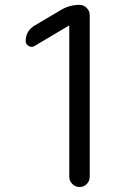

<svg xmlns="http://www.w3.org/2000/svg" viewBox="-20 -750 540 770"><path d="M118.2 -565.4Q107.4 -558.6 95.2 -565.4Q83 -572.3 83 -585Q83 -625 117.2 -646.5L222.7 -709Q257.8 -730.5 298.8 -730.5Q315.4 -730.5 327.6 -718.3Q339.8 -706.1 339.8 -689.5V-41Q339.8 -24.4 328.1 -12.2Q316.4 0 299.3 0Q282.2 0 270 -12.2Q257.8 -24.4 257.8 -41V-643.6Q257.8 -645.5 256.8 -646.5H254.9Z"/></svg>

Font: Rounded-X Mgen+ 1m regular
Style: Regular
Weight: 400
Designer: [Source Han Sans]
Ryoko NISHIZUKA  (kana & ideographs); Paul D. Hunt (Latin, Greek & Cyrillic); Wenlong ZHANG  (bopomofo
Version: Version 1.059.20150602